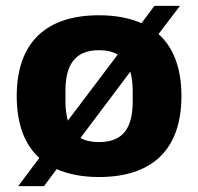

<svg xmlns="http://www.w3.org/2000/svg" viewBox="-20 -591 676 654"><path d="M42 43H130L173 -15C214 3 262 12 317 12C494 12 598 -77 598 -264C598 -359 571 -429 520 -475L593 -571H506L462 -512C421 -530 373 -539 317 -539C141 -539 37 -450 37 -264C37 -168 64 -98 114 -53ZM203 -245V-282C203 -371 236 -420 317 -420C343 -420 364 -415 381 -405L211 -180C206 -199 203 -220 203 -245ZM317 -107C291 -107 270 -112 254 -121L424 -347C429 -328 432 -307 432 -282V-245C432 -155 399 -107 317 -107Z"/></svg>

Font: Archivo ExtraBold
Style: Regular
Weight: 800
Designer: Hector Gatti
Foundry: Omnibus-Type
Version: Version 2.001